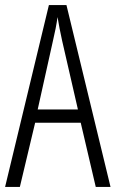

<svg xmlns="http://www.w3.org/2000/svg" viewBox="-20 -734 454 754"><path d="M356 0 297 -252H118L58 0H0L172 -714H241L414 0ZM224 -574Q218 -600 214 -622Q210 -644 206 -667Q200 -624 188 -574L128 -304H286Z"/></svg>

Font: Noto Sans Thai ExtCond Light
Style: Regular
Weight: 300
Width: 2
Designer: Monotype Design Team
Foundry: Monotype Imaging Inc.
Version: Version 2.002; ttfautohint (v1.8.4.7-5d5b)